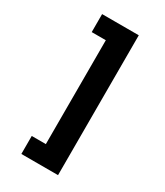

<svg xmlns="http://www.w3.org/2000/svg" viewBox="-246 -907 1042 1215"><g transform="rotate(30 275.0 -300.0)"><path d="M392.5 211H124.5V79.5H227.5V-679.5H124.5V-811H392.5Z"/></g></svg>

Font: Trispace SemiCondensed
Style: Bold
Weight: 700
Width: 4
Designer: Tyler Finck
Foundry: Etcetera Type Company
Version: Version 1.210; ttfautohint (v1.8.3)